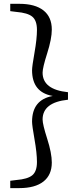

<svg xmlns="http://www.w3.org/2000/svg" viewBox="-20 -803 417 997"><path d="M333 -324.2V-285.2Q201.2 -271.5 201.2 -182.6Q201.2 -157.2 225.1 -82.5Q249 -7.8 249 41Q249 105.5 205.6 139.6Q162.1 173.8 80.1 173.8H33.2V135.7L64.5 131.8Q124 127 147.9 106.9Q171.9 86.9 171.9 38.1Q171.9 -7.8 159.2 -79.6Q146.5 -151.4 146.5 -170.9Q146.5 -285.2 253.9 -304.7Q146.5 -323.2 146.5 -438.5Q146.5 -458 159.2 -529.8Q171.9 -601.6 171.9 -647.5Q171.9 -696.3 147.9 -716.3Q124 -736.3 64.5 -741.2L33.2 -745.1V-783.2H80.1Q162.1 -783.2 205.6 -749Q249 -714.8 249 -649.4Q249 -601.6 225.1 -526.4Q201.2 -451.2 201.2 -425.8Q201.2 -337.9 333 -324.2Z"/></svg>

Font: GenYoMin TW TTF Medium
Style: Regular
Weight: 500
Version: Version 1.300